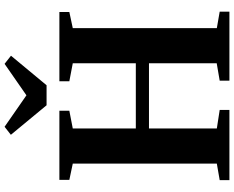

<svg xmlns="http://www.w3.org/2000/svg" viewBox="-112 -910 1022 839"><g transform="rotate(-90 399.5 -491.0)"><path d="M103.5 -55V-684.5L32.5 -699.5V-743H334.5V-699.5L257 -684.5V-409H542V-684.5L463.5 -699.5V-743H766V-699.5L695.5 -684.5V-55L767.5 -42.5V0H466V-42.5L542 -55.5V-351.5H257V-55L338 -42.5V0H31.5V-42.5ZM358.5 -799 229.5 -955 264.5 -982.5 402 -887 539.5 -982.5 575 -954.5 446 -799Z"/></g></svg>

Font: Merriweather 72pt
Style: Bold
Weight: 700
Version: Version 2.100